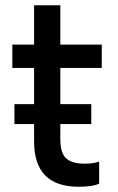

<svg xmlns="http://www.w3.org/2000/svg" viewBox="-20 -700 451 732"><path d="M368 -530V-441H210V-303H328V-227H210V-171Q210 -116 232.5 -96Q255 -76 303 -76Q337 -76 358 -84V0Q334 12 280 12Q110 12 110 -160V-227H35V-303H110V-441H27V-530H110V-680H210V-530Z"/></svg>

Font: Coupeur_Texte
Style: Regular
Weight: 400
Designer: Léa Rolland
Version: Version 1.000;PS 001.000;hotconv 1.0.88;makeotf.lib2.5.64775